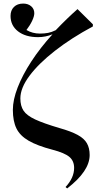

<svg xmlns="http://www.w3.org/2000/svg" viewBox="-20 -825 540 1075"><path d="M356 230 347 222Q395 171 395 115Q395 76 368.5 53.5Q342 31 273 13Q189 -9 140.5 -37Q92 -65 72 -106Q52 -147 52 -210Q52 -266 79 -335.5Q106 -405 155.5 -481Q205 -557 274 -633Q235 -617 193 -617Q123 -617 81 -649.5Q39 -682 39 -736Q39 -767 58 -786Q77 -805 110 -805Q137 -805 154.5 -790Q172 -775 172 -751Q172 -734 160 -708.5Q148 -683 128 -657Q162 -637 203 -637Q229 -637 249.5 -641Q270 -645 292 -656Q356 -723 414 -774L500 -689V-677Q379 -612 287.5 -540.5Q196 -469 145 -400.5Q94 -332 94 -274Q94 -232 112 -205Q130 -178 177.5 -156Q225 -134 313 -108Q377 -90 414 -70Q451 -50 466.5 -23Q482 4 482 43Q482 133 356 230Z"/></svg>

Font: Literata 72pt SemiBold
Style: Regular
Weight: 600
Designer: Latin by Veronika Burian and Jose Scaglione. Greek by Irene Vlachou. Cyrillic by Vera Evstafieva.
Foundry: TypeTogether
Version: Version 3.002